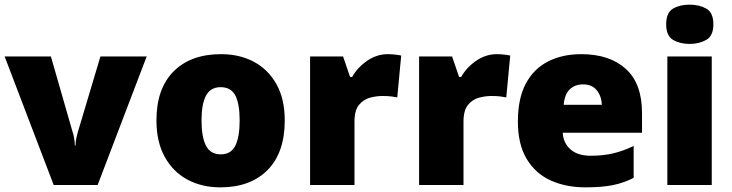

<svg xmlns="http://www.w3.org/2000/svg" viewBox="-20 -796 3149 826"><path d="M211 0 0 -553H199L293 -226Q295 -222 298.5 -204Q302 -186 302 -170H305Q305 -187 308.5 -202Q312 -217 314 -225L412 -553H611L400 0Z M1205 -278Q1205 -139 1131 -64.5Q1057 10 928 10Q848 10 786 -23.5Q724 -57 688.5 -121.5Q653 -186 653 -278Q653 -415 727 -489Q801 -563 931 -563Q1011 -563 1072.5 -530Q1134 -497 1169.5 -433.5Q1205 -370 1205 -278ZM847 -278Q847 -207 866 -169.5Q885 -132 930 -132Q974 -132 992.5 -169.5Q1011 -207 1011 -278Q1011 -349 992.5 -385Q974 -421 929 -421Q886 -421 866.5 -385Q847 -349 847 -278Z M1648 -563Q1664 -563 1681 -561Q1698 -559 1706 -557L1689 -377Q1679 -379 1664.5 -381Q1650 -383 1624 -383Q1600 -383 1572.5 -376Q1545 -369 1525 -345.5Q1505 -322 1505 -272V0H1314V-553H1456L1486 -465H1495Q1518 -506 1559.5 -534.5Q1601 -563 1648 -563Z M2117 -563Q2133 -563 2150 -561Q2167 -559 2175 -557L2158 -377Q2148 -379 2133.5 -381Q2119 -383 2093 -383Q2069 -383 2041.5 -376Q2014 -369 1994 -345.5Q1974 -322 1974 -272V0H1783V-553H1925L1955 -465H1964Q1987 -506 2028.5 -534.5Q2070 -563 2117 -563Z M2481 -563Q2602 -563 2672 -500Q2742 -437 2742 -310V-225H2401Q2403 -182 2433.5 -154Q2464 -126 2522 -126Q2574 -126 2617 -136Q2660 -146 2706 -168V-31Q2666 -10 2618.5 0Q2571 10 2499 10Q2415 10 2349.5 -19.5Q2284 -49 2246 -112Q2208 -175 2208 -273Q2208 -373 2242.5 -437Q2277 -501 2338.5 -532Q2400 -563 2481 -563ZM2488 -433Q2454 -433 2431.5 -412Q2409 -391 2405 -345H2569Q2568 -382 2547.5 -407.5Q2527 -433 2488 -433Z M2947 -776Q2988 -776 3018.5 -759Q3049 -742 3049 -691Q3049 -642 3018.5 -624.5Q2988 -607 2947 -607Q2905 -607 2875.5 -624.5Q2846 -642 2846 -691Q2846 -742 2875.5 -759Q2905 -776 2947 -776ZM3042 -553V0H2851V-553Z"/></svg>

Font: Noto Sans Telugu Black
Style: Regular
Weight: 900
Designer: Jelle Bosma - Monotype Design Team
Foundry: Monotype Imaging Inc.
Version: Version 2.005; ttfautohint (v1.8.4.7-5d5b)